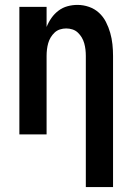

<svg xmlns="http://www.w3.org/2000/svg" viewBox="-20 -548 540 783"><path d="M330 215V-320Q330 -333 328.5 -346Q327 -359 323.5 -371.5Q320 -384 313.5 -395Q307 -406 297.5 -415Q288 -424 275.5 -428Q263 -432 250 -432Q237 -432 224.5 -428Q212 -424 202.5 -415Q193 -406 186.5 -395Q180 -384 176.5 -371.5Q173 -359 171.5 -346Q170 -333 170 -320V0H59V-520H170V-438Q178 -458 190 -475Q202 -492 218.5 -504.5Q235 -517 255 -522.5Q275 -528 296 -528Q320 -528 343 -520Q366 -512 383.5 -496Q401 -480 412 -458.5Q423 -437 429.5 -414Q436 -391 438.5 -367.5Q441 -344 441 -320V215Z"/></svg>

Font: Iosevka SS04
Style: Bold
Weight: 700
Monospace: yes
Designer: Belleve Invis
Foundry: Belleve Invis
Version: Version 19.0.0; ttfautohint (v1.8.4)